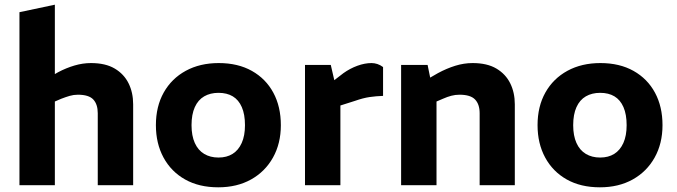

<svg xmlns="http://www.w3.org/2000/svg" viewBox="-20 -790 2886 819"><path d="M63 0V-738L214 -770V-474L228 -482Q262 -500 297.5 -510.5Q333 -521 368 -521Q430 -521 469.5 -497.5Q509 -474 528.5 -434.5Q548 -395 548 -345V0H397V-307Q397 -345 378 -365.5Q359 -386 312 -386Q294 -386 277 -381Q260 -376 242 -369L214 -357V0Z M911 9Q829 9 769.5 -24.5Q710 -58 677.5 -118Q645 -178 645 -256Q645 -336 678.5 -395.5Q712 -455 772.5 -488Q833 -521 913 -521Q995 -521 1054.5 -487.5Q1114 -454 1146 -394.5Q1178 -335 1178 -256Q1178 -178 1144.5 -118Q1111 -58 1051 -24.5Q991 9 911 9ZM912 -118Q947 -118 972 -133.5Q997 -149 1011 -180Q1025 -211 1025 -256Q1025 -302 1011.5 -333Q998 -364 973 -379Q948 -394 912 -394Q877 -394 851 -379Q825 -364 811 -333Q797 -302 797 -256Q797 -211 811 -180Q825 -149 851 -133.5Q877 -118 912 -118Z M1281 0V-513H1391L1406 -448L1445 -478Q1473 -498 1504.5 -509.5Q1536 -521 1565 -521Q1577 -521 1589.5 -517Q1602 -513 1614 -504V-381Q1584 -380 1556.5 -376Q1529 -372 1495 -360L1432 -340V0Z M1691 0V-513H1804L1815 -459L1848 -478Q1885 -498 1922 -509.5Q1959 -521 1996 -521Q2058 -521 2097.5 -497.5Q2137 -474 2156.5 -434.5Q2176 -395 2176 -345V0H2026V-307Q2026 -345 2006.5 -365.5Q1987 -386 1940 -386Q1922 -386 1905 -381.5Q1888 -377 1870 -369L1842 -357V0Z M2539 9Q2457 9 2397.5 -24.5Q2338 -58 2305.5 -118Q2273 -178 2273 -256Q2273 -336 2306.5 -395.5Q2340 -455 2400.5 -488Q2461 -521 2541 -521Q2623 -521 2682.5 -487.5Q2742 -454 2774 -394.5Q2806 -335 2806 -256Q2806 -178 2772.5 -118Q2739 -58 2679 -24.5Q2619 9 2539 9ZM2540 -118Q2575 -118 2600 -133.5Q2625 -149 2639 -180Q2653 -211 2653 -256Q2653 -302 2639.5 -333Q2626 -364 2601 -379Q2576 -394 2540 -394Q2505 -394 2479 -379Q2453 -364 2439 -333Q2425 -302 2425 -256Q2425 -211 2439 -180Q2453 -149 2479 -133.5Q2505 -118 2540 -118Z"/></svg>

Font: REM SemiBold
Style: Regular
Weight: 600
Designer: Octavio Pardo
Foundry: Ashler Design
Version: Version 1.005;gftools[0.9.28]